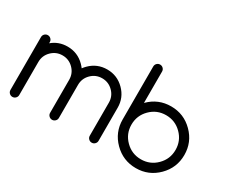

<svg xmlns="http://www.w3.org/2000/svg" viewBox="-123 -1128 1731 1474"><g transform="rotate(30 742.0 -391.0)"><path d="M117.2 -39.1Q117.2 -22.9 105.7 -11.5Q94.2 0 78.1 0Q62 0 50.5 -11.5Q39.1 -22.9 39.1 -39.1V-507.8Q39.1 -523.9 50.5 -535.4Q62 -546.9 78.1 -546.9Q94.2 -546.9 105.7 -535.4Q117.2 -523.9 117.2 -507.8V-497.6Q175.3 -546.9 253.9 -546.9Q342.8 -546.9 405.8 -483.9Q418.9 -470.7 429.7 -456.1Q440.4 -470.7 453.6 -483.9Q516.6 -546.9 605.5 -546.9Q694.3 -546.9 757.3 -483.9Q820.3 -420.9 820.3 -332V-39.1Q820.3 -22.9 808.8 -11.5Q797.4 0 781.2 0Q765.1 0 753.7 -11.5Q742.2 -22.9 742.2 -39.1V-332Q742.2 -388.7 702.1 -428.7Q662.1 -468.8 605.5 -468.8Q548.8 -468.8 508.8 -428.7Q468.8 -388.7 468.8 -332V-39.1Q468.8 -22.9 457.3 -11.5Q445.8 0 429.7 0Q413.6 0 402.1 -11.5Q390.6 -22.9 390.6 -39.1V-332Q390.6 -388.7 350.6 -428.7Q310.5 -468.8 253.9 -468.8Q197.3 -468.8 157.2 -428.7Q117.2 -388.7 117.2 -332Z M1171.9 -78.1Q1252.9 -78.1 1310.1 -135.3Q1367.2 -192.4 1367.2 -273.4Q1367.2 -354.5 1310.1 -411.6Q1252.9 -468.8 1171.9 -468.8Q1090.8 -468.8 1033.7 -411.6Q976.6 -354.5 976.6 -273.4Q976.6 -192.4 1033.7 -135.3Q1090.8 -78.1 1171.9 -78.1ZM976.6 -464.8Q977.5 -465.8 978.5 -466.8Q1058.6 -546.9 1171.9 -546.9Q1285.2 -546.9 1365.2 -466.8Q1445.3 -386.7 1445.3 -273.4Q1445.3 -160.2 1365.2 -80.1Q1285.2 0 1171.9 0Q1058.6 0 978.5 -80.1Q898.4 -160.2 898.4 -273.4V-743.2Q898.4 -759.3 909.9 -770.8Q921.4 -782.2 937.5 -782.2Q953.6 -782.2 965.1 -770.8Q976.6 -759.3 976.6 -743.2Z"/></g></svg>

Font: Comfortaa
Style: Regular
Weight: 400
Designer: Johan Aakerlund - aajohan
Foundry: Johan Aakerlund
Version: Version 2.004 2013